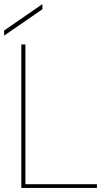

<svg xmlns="http://www.w3.org/2000/svg" viewBox="-51 -917 514 937"><path d="M53 0V-700H73V-18H422V0ZM-31 -743V-768L156 -897V-872Z"/></svg>

Font: DM Sans 36pt Thin
Style: Regular
Weight: 250
Designer: Colophon Foundry, Jonny Pinhorn
Foundry: Colophon Foundry
Version: Version 4.004;gftools[0.9.30]